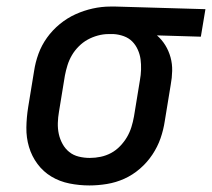

<svg xmlns="http://www.w3.org/2000/svg" viewBox="-20 -558 647 586"><path d="M253 8Q222 8 192 2Q162 -4 137 -19Q112 -34 94.5 -57.5Q77 -81 68.5 -109.5Q60 -138 60.5 -169Q61 -200 66 -231L84 -341Q88 -368 97.5 -394Q107 -420 123.5 -443Q140 -466 162.5 -484.5Q185 -503 210.5 -514.5Q236 -526 263 -532Q290 -538 317 -538Q321 -538 325 -538Q329 -538 333 -538L607 -530L593 -446L459 -450Q474 -437 484.5 -420Q495 -403 500.5 -383Q506 -363 505.5 -341.5Q505 -320 501 -299L483 -189Q479 -162 470 -136Q461 -110 445 -86Q429 -62 407 -43Q385 -24 359.5 -12.5Q334 -1 306.5 3.5Q279 8 253 8ZM254 -76Q271 -76 287.5 -79.5Q304 -83 319 -91Q334 -99 346.5 -112Q359 -125 367.5 -139.5Q376 -154 381 -170Q386 -186 389 -203L407 -313Q410 -329 410.5 -345.5Q411 -362 409 -377Q407 -392 400.5 -406.5Q394 -421 383.5 -431.5Q373 -442 358 -447.5Q343 -453 327 -454H319Q317 -454 315 -454Q313 -454 311 -454Q295 -454 278.5 -449.5Q262 -445 247.5 -437Q233 -429 220.5 -416.5Q208 -404 199.5 -389.5Q191 -375 186 -359Q181 -343 178 -327L160 -217Q157 -200 156.5 -182.5Q156 -165 159.5 -149Q163 -133 171 -118.5Q179 -104 191.5 -94Q204 -84 220.5 -80Q237 -76 254 -76Z"/></svg>

Font: Iosevka Curly Slab MdEx
Style: Italic
Weight: 500
Width: 7
Italic angle: -9°
Monospace: yes
Designer: Belleve Invis
Foundry: Belleve Invis
Version: Version 11.0.0; ttfautohint (v1.8.3)